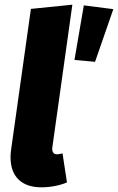

<svg xmlns="http://www.w3.org/2000/svg" viewBox="-20 -781 504 820"><path d="M204 -155Q203 -150 203 -146Q203 -122 224 -122Q231 -122 247 -126L266 -2Q243 8 214 13.5Q185 19 157 19Q94 19 59.5 -14Q25 -47 25 -110Q25 -127 28 -146L112 -743L289 -761ZM464 -742 386 -517 298 -525 338 -758Z"/></svg>

Font: Trujillo ExtraBold
Style: Italic
Weight: 800
Italic angle: -8°
Designer: Fira Sans original fonts by bBox Type GmbH, Carrois Corporate GbR, & Edenspiekermann AG / Changes by Cristiano Sobral
Foundry: Fira Sans original fonts by bBox Type GmbH, Carrois Corporate GbR, & Edenspiekermann AG / Changes by Cristiano Sobral
Version: Version 4.301;July 28, 2020;FontCreator 13.0.0.2655 64-bit